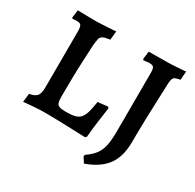

<svg xmlns="http://www.w3.org/2000/svg" viewBox="-170 -836 1194 1174"><g transform="rotate(30 427.0 -249.0)"><path d="M50 10 57 -51Q96 -57 110 -75Q124 -93 124 -136L125 -529Q125 -561 118 -572Q111 -583 88 -583Q80 -583 68.5 -582Q57 -581 57 -581L53 -588L60 -642Q69 -642 91 -641.5Q113 -641 139.5 -640.5Q166 -640 188 -640Q205 -640 228.5 -641.5Q252 -643 274.5 -644Q297 -645 312.5 -646.5Q328 -648 328 -648L322 -586Q288 -582 273 -574Q258 -566 254.5 -550.5Q251 -535 248 -506Q245 -450 242 -384.5Q239 -319 238 -254.5Q237 -190 237 -134Q237 -106 242 -92Q247 -78 262 -73Q277 -68 306 -68Q345 -68 368.5 -73.5Q392 -79 406.5 -95Q421 -111 429.5 -140.5Q438 -170 445 -217L516 -225L522 -216Q522 -216 517.5 -185.5Q513 -155 506.5 -106.5Q500 -58 495 -1L486 8Q486 8 459 7Q432 6 389 4.5Q346 3 298.5 1.5Q251 0 209 0Q168 0 131.5 2.5Q95 5 72.5 7.5Q50 10 50 10ZM561 151 537 113 539 102Q578 75 599 47.5Q620 20 628.5 -19.5Q637 -59 637 -121L638 -529Q638 -561 631.5 -571.5Q625 -582 603 -582Q596 -582 586 -581Q576 -580 567.5 -579Q559 -578 559 -578L555 -586L562 -640L681 -641Q712 -641 744 -643Q776 -645 798.5 -647Q821 -649 821 -649L816 -588Q783 -583 773.5 -573.5Q764 -564 762 -533Q761 -506 759.5 -464Q758 -422 756 -372.5Q754 -323 752.5 -273Q751 -223 750.5 -179.5Q750 -136 750 -106Q749 -6 704 55Q659 116 561 151Z"/></g></svg>

Font: Alegreya SemiBold
Style: Regular
Weight: 600
Designer: Juan Pablo del Peral
Foundry: Huerta Tipografica
Version: Version 2.009